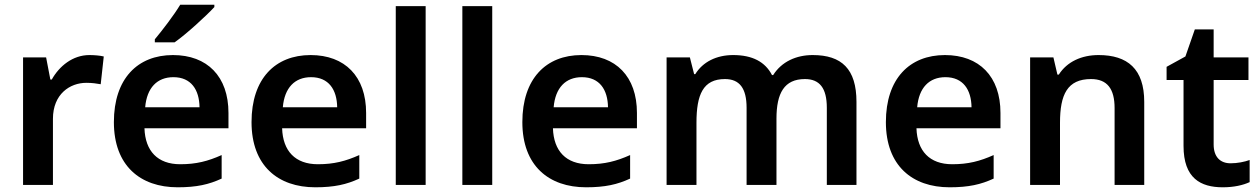

<svg xmlns="http://www.w3.org/2000/svg" viewBox="-20 -786 5357 816"><path d="M360 -552C289 -552 232 -505 200 -448H194L176 -542H78V0H205V-281C205 -386 277 -434 347 -434C371 -434 392 -431 408 -428L421 -546C405 -550 380 -552 360 -552Z M891 -756V-766H746C719 -721 669 -656 638 -619V-606H722C772 -641 857 -719 891 -756ZM715 -552C565 -552 464 -452 464 -267C464 -82 576 10 735 10C816 10 868 -2 922 -27V-127C864 -101 814 -88 746 -88C650 -88 597 -144 594 -241H951V-306C951 -461 861 -552 715 -552ZM717 -458C792 -458 827 -405 828 -330H597C604 -413 648 -458 717 -458Z M1300 -552C1150 -552 1049 -452 1049 -267C1049 -82 1161 10 1320 10C1401 10 1453 -2 1507 -27V-127C1449 -101 1399 -88 1331 -88C1235 -88 1182 -144 1179 -241H1536V-306C1536 -461 1446 -552 1300 -552ZM1302 -458C1377 -458 1412 -405 1413 -330H1182C1189 -413 1233 -458 1302 -458Z M1789 0V-760H1662V0Z M2072 0V-760H1945V0Z M2451 -552C2301 -552 2200 -452 2200 -267C2200 -82 2312 10 2471 10C2552 10 2604 -2 2658 -27V-127C2600 -101 2550 -88 2482 -88C2386 -88 2333 -144 2330 -241H2687V-306C2687 -461 2597 -552 2451 -552ZM2453 -458C2528 -458 2563 -405 2564 -330H2333C2340 -413 2384 -458 2453 -458Z M3434 -552C3364 -552 3302 -524 3266 -467H3261C3232 -523 3178 -552 3096 -552C3025 -552 2967 -523 2935 -471H2930L2912 -542H2813V0H2940V-264C2940 -384 2968 -450 3061 -450C3123 -450 3153 -411 3153 -328V0H3280V-282C3280 -390 3313 -450 3401 -450C3463 -450 3494 -412 3494 -328V0H3620V-353C3620 -493 3557 -552 3434 -552Z M3996 -552C3846 -552 3745 -452 3745 -267C3745 -82 3857 10 4016 10C4097 10 4149 -2 4203 -27V-127C4145 -101 4095 -88 4027 -88C3931 -88 3878 -144 3875 -241H4232V-306C4232 -461 4142 -552 3996 -552ZM3998 -458C4073 -458 4108 -405 4109 -330H3878C3885 -413 3929 -458 3998 -458Z M4649 -552C4577 -552 4515 -524 4480 -469H4474L4457 -542H4358V0H4485V-264C4485 -384 4516 -450 4617 -450C4686 -450 4717 -408 4717 -327V0H4843V-353C4843 -493 4772 -552 4649 -552Z M5210 -92C5167 -92 5138 -118 5138 -172V-446H5286V-542H5138V-661H5058L5018 -546L4938 -502V-446H5010V-166C5010 -28 5083 10 5177 10C5224 10 5263 1 5291 -12V-106C5269 -98 5239 -92 5210 -92Z"/></svg>

Font: Noto Sans Myanmar UI SemiBold
Style: Regular
Weight: 600
Designer: Monotype Design Team
Foundry: Monotype Imaging Inc.
Version: Version 2.103